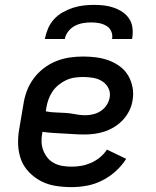

<svg xmlns="http://www.w3.org/2000/svg" viewBox="-20 -760 640 788"><path d="M274 8Q241 8 209 3Q177 -2 149.5 -16Q122 -30 100 -52.5Q78 -75 67 -103.5Q56 -132 54.5 -165Q53 -198 59 -231L76 -331Q80 -359 90 -386Q100 -413 117.5 -437Q135 -461 159 -479.5Q183 -498 210.5 -509Q238 -520 266 -524Q294 -528 321 -528Q349 -528 375.5 -524.5Q402 -521 426.5 -512Q451 -503 472 -487.5Q493 -472 506 -450Q519 -428 524 -401.5Q529 -375 524 -348Q521 -327 511 -306.5Q501 -286 486 -269.5Q471 -253 451.5 -240.5Q432 -228 411.5 -221Q391 -214 369.5 -211Q348 -208 327 -208Q305 -208 283.5 -209.5Q262 -211 240.5 -212Q219 -213 197 -214.5Q175 -216 154 -219V-217Q150 -198 150.5 -179Q151 -160 157.5 -143Q164 -126 175 -112.5Q186 -99 202 -90.5Q218 -82 236.5 -79Q255 -76 274 -76Q294 -76 314 -79.5Q334 -83 353.5 -91.5Q373 -100 390 -114Q407 -128 419 -146L498 -108Q480 -80 454.5 -57Q429 -34 399 -19Q369 -4 337 2Q305 8 274 8ZM330 -287Q346 -287 362.5 -291Q379 -295 393.5 -304.5Q408 -314 417.5 -328.5Q427 -343 430 -359Q434 -380 425 -398Q416 -416 399.5 -426.5Q383 -437 362.5 -440.5Q342 -444 322 -444Q304 -444 286.5 -441.5Q269 -439 252.5 -431.5Q236 -424 221 -412Q206 -400 195.5 -384.5Q185 -369 179 -352Q173 -335 170 -317L168 -303Q188 -299 208.5 -298.5Q229 -298 250 -296.5Q271 -295 290.5 -291Q310 -287 330 -287ZM164 -600Q168 -621 177 -642.5Q186 -664 201.5 -681Q217 -698 237.5 -709.5Q258 -721 279.5 -728Q301 -735 323 -737.5Q345 -740 366 -740Q387 -740 408 -737.5Q429 -735 448.5 -728Q468 -721 484.5 -709.5Q501 -698 511.5 -681Q522 -664 524 -642.5Q526 -621 522 -600H440Q443 -617 436.5 -631.5Q430 -646 416.5 -654Q403 -662 387 -665Q371 -668 354 -668Q337 -668 320 -665Q303 -662 287.5 -654Q272 -646 260.5 -631.5Q249 -617 246 -600Z"/></svg>

Font: Iosevka Custom Medium
Style: Italic
Weight: 500
Italic angle: -9°
Designer: Belleve Invis
Foundry: Belleve Invis
Version: Version 27.0.1